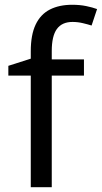

<svg xmlns="http://www.w3.org/2000/svg" viewBox="-20 -785 427 805"><path d="M332 -468H197V0H109V-468H15V-509L109 -539V-570Q109 -639 129.5 -682Q150 -725 189 -745Q228 -765 283 -765Q315 -765 341.5 -759.5Q368 -754 387 -747L364 -678Q348 -683 327 -688Q306 -693 284 -693Q240 -693 218.5 -663.5Q197 -634 197 -571V-536H332Z"/></svg>

Font: Noto Sans Malayalam
Style: Regular
Weight: 400
Designer: Jelle Bosma - Monotype Design Team
Foundry: Monotype Imaging Inc.
Version: Version 2.103